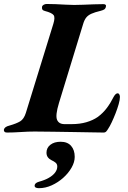

<svg xmlns="http://www.w3.org/2000/svg" viewBox="-58 -675 657 985"><path d="M-22.2 5Q-31.8 5 -35.3 0.4Q-38.9 -4.1 -38 -10.1Q-34.8 -24.6 -10.2 -30.6Q25.9 -40.8 45.3 -52.4Q64.6 -64 74.6 -95.7L215.6 -552.6Q225.8 -585.3 217.1 -597.3Q208.3 -609.3 172.1 -618.7Q162.8 -620.9 159.4 -626.3Q156.1 -631.7 157.7 -640.4Q159.4 -647.2 166.7 -650.9Q174.1 -654.6 181.2 -654.6Q203.7 -654.6 228.6 -653.6Q253.6 -652.6 277.8 -651.1Q302.1 -649.6 322.1 -649.6Q342.6 -649.6 369.2 -650.7Q395.8 -651.8 423 -652.8Q450.2 -653.8 471.9 -653.8Q489.2 -653.8 485.1 -639.5Q482.6 -629.9 475.7 -626Q468.8 -622.1 457.6 -619.3Q428.3 -612.3 411.1 -604.6Q393.9 -596.9 384.4 -585Q374.9 -573.1 368.9 -553.1L244.5 -146.6Q225.3 -83.2 234.6 -60.7Q243.8 -38.2 273.4 -38.2H309.1Q351.8 -38.2 385.3 -48.1Q418.8 -57.9 442.8 -74.5Q470 -94.3 489.5 -120.3Q509.1 -146.2 525.1 -178.2Q529.3 -185.9 534.6 -191.2Q540 -196.4 546 -196.4Q551 -196.4 554.1 -190.6Q557.3 -184.7 557.3 -177.9Q557.3 -163.5 551 -141Q544.6 -118.5 535 -93.9Q525.4 -69.4 515.2 -47.7Q505.1 -26.1 496.4 -13.5Q492.4 -6.6 487.3 -0.8Q482.1 5 473.4 5Q451.7 5 410.6 4Q369.5 3 318.3 2.4Q267.1 1.8 214.7 0.8Q162.4 -0.2 119.2 -0.2Q87.9 -0.2 48.1 2.4Q8.4 5 -22.2 5ZM141.8 290.4Q119.6 290.4 119.6 277.5Q119.6 271 125 265.8Q130.3 260.6 142.4 257.1Q170.5 249.6 191.4 237.9Q212.4 226.1 224.1 211Q235.8 195.8 235.8 179.5Q235.8 166.8 227.2 159.6Q218.5 152.4 207.5 147.6Q194.3 141.1 187.4 131.6Q180.5 122.2 180.5 108.3Q180.5 83.1 200.5 67.7Q220.4 52.2 252.9 52.2Q288.2 52.2 306.7 73.3Q325.3 94.4 325.3 129.8Q325.3 156.7 309.2 185Q293 213.3 266.6 237Q240.2 260.7 207.6 275.6Q175.1 290.4 141.8 290.4Z"/></svg>

Font: EB Garamond
Style: Italic
Weight: 400
Italic angle: -17.2°
Designer: Georg Duffner and Octavio Pardo
Foundry: Georg Duffner
Version: Version 1.001